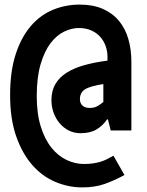

<svg xmlns="http://www.w3.org/2000/svg" viewBox="-20 -668 640 836"><path d="M338 148Q278 148 221 124Q164 100 120.5 50.5Q77 1 50.5 -74.5Q24 -150 24 -254Q24 -358 48.5 -432.5Q73 -507 114.5 -555Q156 -603 211 -625.5Q266 -648 327 -648Q386 -648 428.5 -629Q471 -610 498.5 -576.5Q526 -543 539 -497.5Q552 -452 552 -400V-100H462L450 -148H446Q428 -121 400.5 -104.5Q373 -88 331 -88Q303 -88 280 -99.5Q257 -111 240 -131Q223 -151 213.5 -177Q204 -203 204 -232Q204 -273 221.5 -302.5Q239 -332 271 -352Q303 -372 348 -384.5Q393 -397 448 -404V-420Q448 -445 440 -467.5Q432 -490 416.5 -507.5Q401 -525 377.5 -535.5Q354 -546 323 -546Q292 -546 259.5 -530.5Q227 -515 200.5 -480.5Q174 -446 157 -389Q140 -332 140 -250Q140 -173 157.5 -117Q175 -61 204 -25Q233 11 270 28.5Q307 46 345 46Q367 46 384.5 43.5Q402 41 417 36.5Q432 32 446 25Q460 18 474 10L522 94Q478 118 435.5 133Q393 148 338 148ZM370 -198Q390 -198 403.5 -205.5Q417 -213 430 -224V-302Q372 -293 350 -279Q328 -265 328 -236Q328 -219 339 -208.5Q350 -198 370 -198Z"/></svg>

Font: Source Code Pro Black
Style: Regular
Weight: 900
Monospace: yes
Designer: Paul D. Hunt, Teo Tuominen
Foundry: Adobe Systems Incorporated
Version: Version 2.030;PS 1.000;hotconv 16.6.51;makeotf.lib2.5.65220